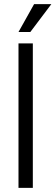

<svg xmlns="http://www.w3.org/2000/svg" viewBox="-20 -904 267 924"><path d="M69 0V-695H138V0ZM126 -750H69L144 -884H227Z"/></svg>

Font: Mukta Vaani Light
Style: Regular
Weight: 300
Designer: Noopur Datye, Girish Dalvi, Yashodeep Gholap, Pallavi Karambelkar
Foundry: Ek Type
Version: Version 2.538;PS 1.000;hotconv 16.6.51;makeotf.lib2.5.65220;